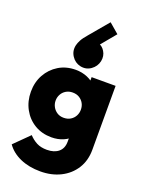

<svg xmlns="http://www.w3.org/2000/svg" viewBox="-196 -971 980 1286"><g transform="rotate(20 294.0 -328.0)"><path d="M259 222Q178 222 115.5 194.5Q53 167 18 117L123 13Q148 40 178 55.5Q208 71 251 71Q303 71 333.5 45.5Q364 20 364 -28V-155L392 -261L367 -366V-489H538V-34Q538 44 501.5 101.5Q465 159 402 190.5Q339 222 259 222ZM251 -18Q183 -18 130.5 -49.5Q78 -81 48 -136Q18 -191 18 -259Q18 -327 48 -381Q78 -435 130.5 -467Q183 -499 251 -499Q297 -499 335.5 -482.5Q374 -466 398 -436.5Q422 -407 428 -368V-149Q422 -110 397.5 -80.5Q373 -51 335 -34.5Q297 -18 251 -18ZM283 -169Q311 -169 331.5 -181.5Q352 -194 363 -214.5Q374 -235 374 -259Q374 -284 363 -304Q352 -324 332 -336.5Q312 -349 284 -349Q257 -349 236.5 -336.5Q216 -324 205 -303.5Q194 -283 194 -259Q194 -236 205 -215.5Q216 -195 236 -182Q256 -169 283 -169ZM431 -818 329 -695 277 -692Q289 -706 302 -714Q315 -722 328 -719Q359 -713 378.5 -681.5Q398 -650 390 -611Q381 -571 347 -547Q313 -523 271 -532Q231 -541 208 -576.5Q185 -612 195 -654Q199 -671 210 -692Q221 -713 249 -745L361 -878Z"/></g></svg>

Font: Outfit ExtraBold
Style: Regular
Weight: 800
Designer: Rodrigo Fuenzalida
Foundry: fragTYPE
Version: Version 1.100;gftools[0.9.27]